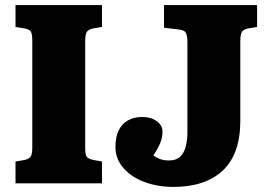

<svg xmlns="http://www.w3.org/2000/svg" viewBox="-20 -721 1049 755"><path d="M41 0V-86L77 -92Q97 -97 102 -107.5Q107 -118 107 -143V-562Q107 -588 101 -597Q95 -606 73 -610L41 -615V-701H381V-615L345 -609Q328 -605 321.5 -595.5Q315 -586 315 -558V-139Q315 -114 320.5 -105.5Q326 -97 347 -92L381 -86V0ZM662 14Q601 14 549 -5Q497 -24 465.5 -60Q434 -96 434 -143Q434 -183 447 -209Q460 -235 484 -248Q508 -261 538 -261Q574 -261 596.5 -244.5Q619 -228 619 -203Q619 -180 610 -158.5Q601 -137 583 -110Q596 -100 611 -95Q626 -90 645 -90Q672 -90 687.5 -104Q703 -118 710 -143.5Q717 -169 717 -201V-554Q717 -580 711 -591.5Q705 -603 683 -605L625 -612V-701H991V-615L955 -609Q937 -605 931 -595Q925 -585 925 -559V-247Q925 -115 856 -50.5Q787 14 662 14Z"/></svg>

Font: Literata ExtraBold
Style: Regular
Weight: 800
Designer: Latin by Veronika Burian and Jose Scaglione. Greek by Irene Vlachou. Cyrillic by Vera Evstafieva.
Foundry: TypeTogether
Version: Version 3.103;gftools[0.9.29]